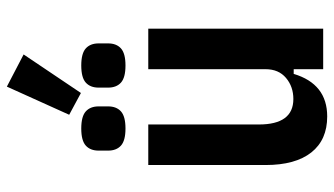

<svg xmlns="http://www.w3.org/2000/svg" viewBox="-232 -752 996 573"><g transform="rotate(-90 266.5 -466.0)"><path d="M346 -88H332Q302 12 205 12Q135 12 97.5 -35.5Q60 -83 60 -172V-522H181V-192Q181 -89 257 -89Q294 -89 320 -111Q346 -133 346 -172V-522H467V0H346ZM275 -723 210 -758 294 -944 390 -894ZM169 -590Q133 -590 118 -603.5Q103 -617 103 -642V-670Q103 -695 118 -708.5Q133 -722 169 -722Q205 -722 220 -708.5Q235 -695 235 -670V-642Q235 -617 220 -603.5Q205 -590 169 -590ZM357 -590Q321 -590 306 -603.5Q291 -617 291 -642V-670Q291 -695 306 -708.5Q321 -722 357 -722Q393 -722 408 -708.5Q423 -695 423 -670V-642Q423 -617 408 -603.5Q393 -590 357 -590Z"/></g></svg>

Font: IBM Plex Sans Condensed SemiBold
Style: Regular
Weight: 600
Width: 3
Designer: Mike Abbink, Paul van der Laan, Pieter van Rosmalen
Foundry: Bold Monday
Version: Version 1.3